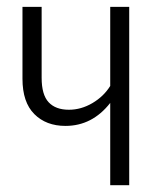

<svg xmlns="http://www.w3.org/2000/svg" viewBox="-20 -543 484 563"><path d="M303.2 -522.9H358.9V0H303.2V-241.2Q250.5 -173.8 171.9 -173.8Q115.2 -173.8 80.6 -208.5Q45.9 -243.2 45.9 -312V-522.9H102.1V-314.9Q102.1 -265.1 122.6 -243.2Q143.1 -221.2 182.1 -221.2Q217.8 -221.2 251 -240.7Q284.2 -260.3 303.2 -291Z"/></svg>

Font: Fira Sans Compressed Light
Style: Regular
Weight: 300
Width: 1
Designer: Carrois Corporate & Edenspiekermann AG
Foundry: Carrois Corporate GbR & Edenspiekermann AG
Version: Version 4.203;PS 004.203;hotconv 1.0.88;makeotf.lib2.5.64775